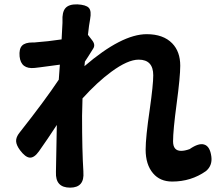

<svg xmlns="http://www.w3.org/2000/svg" viewBox="-20 -818 1020 882"><path d="M302 44Q234 44 237 -27Q237 -28 237 -29L239 -136L241 -244Q198 -178 159 -123Q137 -92 116 -94Q96 -96 72 -128Q55 -151 54 -169Q53 -188 70 -209Q186 -356 250 -452L255 -521L165 -509L140 -506Q76 -499 70 -559Q67 -593 81 -608Q95 -623 130 -623Q133 -623 139 -623Q145 -624 149 -624Q195 -627 263 -637L267 -713Q267 -717 267 -721Q265 -762 280 -780Q296 -799 335 -798Q375 -796 388 -782Q401 -768 394 -730Q389 -705 384 -658L404 -632Q420 -611 407 -593Q400 -582 385 -558Q375 -543 370 -535L368 -514Q539 -661 654 -661Q730 -661 771 -619Q808 -581 808 -516Q808 -465 791.5 -342Q775 -219 775 -169Q775 -125 812 -125Q829 -125 851 -133Q893 -162 918 -154Q945 -146 951 -98Q956 -57 926 -32Q858 16 771 16Q715 16 683 -22Q649 -62 649 -131Q649 -187 668 -316Q684 -429 684 -472Q684 -544 617 -544Q567 -544 491 -488Q427 -441 359 -366L357 -286Q357 -124 363 -31Q363 -30 363 -28Q369 44 302 44Z"/></svg>

Font: GenSenRounded2 TW B
Style: Regular
Weight: 700
Version: Version 2.000;PS 2;hotconv 16.6.51;makeotf.lib2.5.65220 DEVE